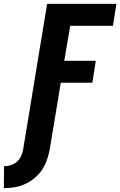

<svg xmlns="http://www.w3.org/2000/svg" viewBox="-96 -755 625 998"><path d="M-76 223 -75 109Q-58 109 -41 104Q-24 99 -9.5 87Q5 75 13 58Q21 41 24 24L149 -735H509L491 -621H269L238 -439H402L384 -325H220L162 24Q157 51 147.5 78Q138 105 121.5 129Q105 153 82 172Q59 191 32.5 202.5Q6 214 -21 218.5Q-48 223 -76 223Z"/></svg>

Font: Iosevka Heavy
Style: Italic
Weight: 900
Italic angle: -9°
Monospace: yes
Designer: Belleve Invis
Foundry: Belleve Invis
Version: Version 32.5.0; ttfautohint (v1.8.4)